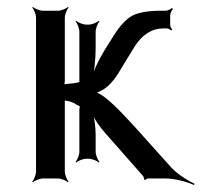

<svg xmlns="http://www.w3.org/2000/svg" viewBox="-20 -515 581 554"><path d="M229 -57H236C245 -57 260 -51 265 -46L267 -48C262 -53 256 -68 256 -77V-126C256 -149 252 -179 245 -195L242 -194C248 -178 266 -151 281 -134C318 -92 355 -50 392 -8C394 -6 397 2 396 4H400C400 2 405 0 408 0H458C485 0 521 10 540 19L541 15C523 7 491 -13 473 -33L368 -150C320 -203 286 -235 266 -245C262 -247 256 -250 253 -250V-246C257 -246 263 -249 267 -251C289 -260 310 -282 330 -318L368 -380C390 -415 418 -433 452 -433H462C466 -433 472 -429 474 -427L477 -430C475 -432 471 -438 471 -443V-471C471 -477 476 -486 479 -489L476 -492C473 -489 464 -484 458 -484H444C407 -484 380 -479 362 -470C344 -460 325 -440 306 -409L281 -369C265 -343 248 -307 242 -284L245 -283C252 -305 256 -345 256 -376V-424C256 -433 262 -448 267 -453L265 -455C260 -450 245 -444 236 -444H229C220 -444 205 -450 200 -455L198 -453C203 -448 209 -433 209 -424V-284C209 -282 209 -276 210 -275L213 -278C211 -279 206 -278 204 -277C197 -275 187 -274 175 -273C171 -273 163 -272 161 -269L164 -267C166 -269 167 -278 167 -282V-464C167 -473 173 -488 178 -493L176 -495C171 -490 156 -484 147 -484H104C95 -484 80 -490 75 -495L73 -493C78 -488 84 -473 84 -464V-20C84 -11 78 4 73 9L75 11C80 6 95 0 104 0H147C156 0 171 6 176 11L178 9C173 4 167 -11 167 -20V-217C167 -220 167 -228 166 -230L162 -227C164 -225 170 -224 173 -224C182 -223 192 -219 201 -213C204 -211 212 -207 214 -208L212 -212C210 -210 209 -201 209 -198V-77C209 -68 203 -53 198 -48L200 -46C205 -51 220 -57 229 -57Z"/></svg>

Font: Gamestation Storm
Style: Regular
Weight: 400
Designer: Jonas Hecksher
Foundry: Jonas Hecksher, Playtypeª, e-types AS
Version: Version 1.003